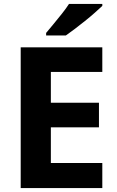

<svg xmlns="http://www.w3.org/2000/svg" viewBox="-20 -954 592 974"><path d="M85 0V-714H499V-589H238V-433H482V-308H238V-127H499V0ZM499 -924Q484 -910 461 -889.5Q438 -869 411 -847.5Q384 -826 358.5 -806.5Q333 -787 314 -774H214V-787Q230 -806 251.5 -832Q273 -858 294.5 -885Q316 -912 330 -934H499Z"/></svg>

Font: Noto Sans Symbols
Style: Bold
Weight: 700
Version: Version 2.002